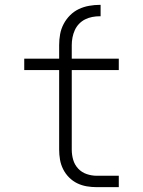

<svg xmlns="http://www.w3.org/2000/svg" viewBox="-20 -772 590 792"><path d="M224 -586Q224 -609 228 -631Q232 -653 242.5 -673Q253 -693 269 -709Q285 -725 305 -734.5Q325 -744 347.5 -748Q370 -752 392 -752H395V-705H392Q376 -705 360.5 -702Q345 -699 331 -692Q317 -685 306 -673.5Q295 -662 288.5 -647.5Q282 -633 279 -617.5Q276 -602 276 -586ZM379 0Q358 0 337.5 -3.5Q317 -7 298.5 -16Q280 -25 265 -40Q250 -55 240.5 -74Q231 -93 227.5 -113.5Q224 -134 224 -155V-483H80V-530H224V-586H276V-530H470V-483H276V-155Q276 -133 282 -112.5Q288 -92 302.5 -76.5Q317 -61 337.5 -54Q358 -47 379 -47H470V0Z"/></svg>

Font: Lode Dark
Style: Regular
Weight: 400
Monospace: yes
Designer: Belleve Invis
Foundry: Belleve Invis
Version: Version 29.2.0; ttfautohint (v1.8.3)